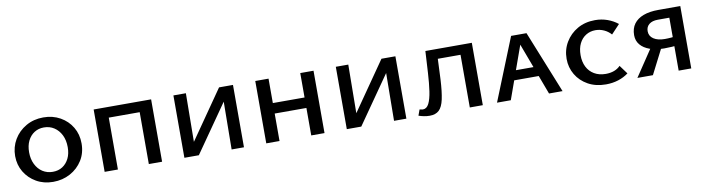

<svg xmlns="http://www.w3.org/2000/svg" viewBox="-26 -947 5238 1425"><g transform="rotate(-10 2593.0 -234.0)"><path d="M293 7Q222 7 166.5 -25Q111 -57 79 -110.5Q47 -164 47 -230Q47 -298 80 -354Q113 -410 171 -443.5Q229 -477 302 -477Q373 -477 429 -445.5Q485 -414 517 -360Q549 -306 549 -238Q549 -166 514.5 -111Q480 -56 422 -24.5Q364 7 293 7ZM303 -67Q345 -67 376 -87Q407 -107 425 -143Q443 -179 443 -228Q443 -281 423.5 -320Q404 -359 370.5 -381Q337 -403 293 -403Q253 -403 221.5 -383Q190 -363 172 -326.5Q154 -290 154 -240Q154 -189 173.5 -149.5Q193 -110 226.5 -88.5Q260 -67 303 -67Z M1014 0V-470H1114V0ZM681 0V-470H781V0ZM714 -391V-470H1081V-391Z M1333 0V-48L1626 -470H1684V-420L1391 0ZM1282 0V-470H1376L1371 0ZM1638 0 1643 -470H1731V0Z M2238 0V-470H2338V0ZM1899 0V-470H1999V0ZM1932 -207V-286H2305V-207Z M2557 0V-48L2850 -470H2908V-420L2615 0ZM2506 0V-470H2600L2595 0ZM2862 0 2867 -470H2955V0Z M3130 9Q3108 9 3086 4.5Q3064 0 3047 -6L3063 -50Q3070 -49 3076.5 -47.5Q3083 -46 3088 -46Q3117 -46 3133.5 -79Q3150 -112 3158.5 -170Q3167 -228 3171.5 -304.5Q3176 -381 3181 -470H3265Q3260 -334 3255 -242Q3250 -150 3238 -94.5Q3226 -39 3200.5 -15Q3175 9 3130 9ZM3433 0V-470H3531V0ZM3214 -397V-470H3476V-397Z M3638 0 3827 -470H3943L4132 0H4030L3870 -428H3895L3742 0ZM3738 -141 3761 -213H3988L4022 -141Z M4459 7Q4382 7 4324.5 -25Q4267 -57 4235 -111Q4203 -165 4203 -230Q4203 -299 4236.5 -355Q4270 -411 4327.5 -444Q4385 -477 4460 -477Q4509 -477 4552.5 -461.5Q4596 -446 4631 -418L4567 -350Q4545 -375 4514.5 -389Q4484 -403 4450 -403Q4410 -403 4378 -383Q4346 -363 4328 -326.5Q4310 -290 4310 -239Q4310 -189 4329 -151Q4348 -113 4384.5 -91.5Q4421 -70 4471 -70Q4506 -70 4534 -80.5Q4562 -91 4581 -111L4629 -46Q4596 -21 4552.5 -7Q4509 7 4459 7Z M5007 0V-399H4920Q4878 -399 4854.5 -380Q4831 -361 4831 -328Q4831 -291 4862.5 -270Q4894 -249 4947 -249Q4972 -249 4998 -251.5Q5024 -254 5049 -259V-190Q5019 -185 4989.5 -183Q4960 -181 4931 -181Q4869 -181 4823 -197.5Q4777 -214 4752 -244Q4727 -274 4727 -316Q4727 -367 4752 -401Q4777 -435 4823.5 -452.5Q4870 -470 4936 -470H5102V0ZM4696 0 4846 -224 4912 -194 4813 0Z"/></g></svg>

Font: Ysabeau SC SemiBold
Style: Regular
Weight: 600
Designer: Christian Thalmann (Catharsis Fonts)
Version: Version 2.001;gftools[0.9.30]; featfreeze: smcp